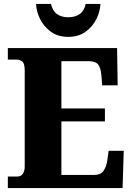

<svg xmlns="http://www.w3.org/2000/svg" viewBox="-20 -959 674 979"><path d="M20 0V-59H68Q87 -59 96.5 -73Q106 -87 106 -110V-599Q106 -636 93.5 -645.5Q81 -655 66 -655H20V-714H577L580 -524H501L497 -574Q494 -613 480.5 -630Q467 -647 434 -647H293V-406H515V-340H293V-67H461Q492 -67 507 -87Q522 -107 527 -140L534 -190H611L605 0ZM328 -771Q275 -771 239 -797.5Q203 -824 184 -863Q165 -902 164 -939H240Q248 -903 271 -887Q294 -871 328 -871Q363 -871 386 -887Q409 -903 417 -939H492Q491 -902 472 -863Q453 -824 417 -797.5Q381 -771 328 -771Z"/></svg>

Font: Noto Serif SemiCondensed Black
Style: Regular
Weight: 900
Width: 4
Designer: Monotype Design Team
Foundry: Monotype Imaging Inc.
Version: Version 2.014; ttfautohint (v1.8.4.7-5d5b)